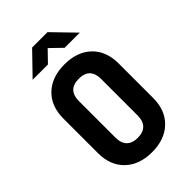

<svg xmlns="http://www.w3.org/2000/svg" viewBox="-280 -1050 1160 1160"><g transform="rotate(-45 300.0 -470.0)"><path d="M300 10Q191.8 10 128 -51.2Q64.2 -112.5 64.2 -218.5V-511.5Q64.2 -618.4 128 -679.2Q191.8 -740 300 -740Q408.2 -740 472 -679.2Q535.8 -618.4 535.8 -511.7V-218.5Q535.8 -112.5 472 -51.2Q408.2 10 300 10ZM300 -112.6Q347.1 -112.6 371 -137.6Q394.8 -162.6 394.8 -208.5V-521.5Q394.8 -568.2 371.4 -592.8Q348 -617.4 300 -617.4Q252.2 -617.4 228.7 -592.8Q205.2 -568.2 205.2 -521.5V-208.5Q205.2 -162.6 229.1 -137.6Q253 -112.6 300 -112.6ZM98.6 -810 234.2 -950H365.6L501.4 -810H371.8L298.3 -881.2L229.3 -810Z"/></g></svg>

Font: JetBrains Mono
Style: Regular
Weight: 400
Monospace: yes
Designer: Philipp Nurullin, Konstantin Bulenkov
Foundry: JetBrains
Version: Version 2.305